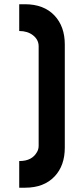

<svg xmlns="http://www.w3.org/2000/svg" viewBox="-20 -729 369 907"><path d="M70.8 31.7Q70.8 31.7 72.3 31.7Q131.8 31.7 155.3 -11.7Q162.6 -24.4 162.6 -40.5Q162.6 -40.5 162.6 -510.3Q162.6 -541.5 135.7 -562.5Q109.9 -582.5 70.8 -582.5V-709H97.7Q187 -709 237.3 -655.8Q286.1 -604 286.1 -519V-31.7Q286.1 53.7 237.8 104.5Q187.5 157.7 99.1 157.7H70.8Z"/></svg>

Font: Ebtekar Inline 2
Style: Inline-2
Weight: 500
Designer: Arman Khorramak
Foundry: Arman Khorramak
Version: Version 2.000